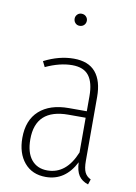

<svg xmlns="http://www.w3.org/2000/svg" viewBox="-84 -790 607 855"><g transform="rotate(10 219.0 -362.0)"><path d="M214.8 -679.2Q203.1 -679.2 195.6 -687.3Q188 -695.3 188 -707Q188 -717.8 195.6 -725.8Q203.1 -733.9 214.8 -733.9Q227.5 -733.9 235.4 -725.8Q243.2 -717.8 243.2 -707Q243.2 -695.3 235.4 -687.3Q227.5 -679.2 214.8 -679.2ZM347.2 -91.8Q347.2 -57.6 355.5 -40.3Q363.8 -22.9 382.8 -14.2L375 9.8Q346.2 0.5 332.3 -20.5Q318.4 -41.5 316.9 -80.1Q271 9.8 183.1 9.8Q121.6 9.8 86.2 -32.2Q50.8 -74.2 50.8 -144Q50.8 -224.1 98.6 -267.1Q146.5 -310.1 231.9 -310.1H313V-377.9Q313 -439.5 289.6 -470.2Q266.1 -501 213.9 -501Q158.2 -501 94.2 -471.2L82 -496.1Q149.9 -530.8 215.8 -530.8Q282.2 -530.8 314.7 -492.2Q347.2 -453.6 347.2 -380.9ZM185.1 -20Q271 -20 313 -124V-280.8H234.9Q86.9 -280.8 86.9 -144Q86.9 -84 113 -52Q139.2 -20 185.1 -20Z"/></g></svg>

Font: Fira Sans Compressed UltraLight
Style: Regular
Weight: 200
Width: 1
Designer: Carrois Corporate & Edenspiekermann AG
Foundry: Carrois Corporate GbR & Edenspiekermann AG
Version: Version 4.203;PS 004.203;hotconv 1.0.88;makeotf.lib2.5.64775